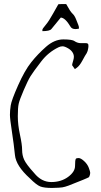

<svg xmlns="http://www.w3.org/2000/svg" viewBox="-20 -887 499 953"><path d="M308.6 -866.7Q328.6 -829.6 339.6 -819.6Q350.6 -809.6 358.2 -789.6Q365.7 -769.5 368.9 -762.5Q372.1 -755.4 372.1 -745.1Q362.3 -742.7 354.5 -742.7Q336.9 -742.7 330.1 -754.4Q303.7 -798.8 281.7 -799.8Q258.3 -771.5 234.9 -742.7Q226.6 -732.4 190.4 -732.4V-739.3Q190.4 -744.1 206.5 -762.9Q222.7 -781.7 244.1 -820.8Q265.6 -859.9 269.5 -865.7Q273.4 -866.7 284.2 -866.7Q294.9 -866.7 308.6 -866.7ZM421.9 -7.8Q413.1 -2 320.3 34.2Q301.8 41 289.1 43Q278.3 44.9 238.3 45.9Q199.2 45.9 180.2 38.6Q161.1 31.2 127.9 -2Q59.6 -63.5 54.2 -117.2Q48.8 -170.9 39.1 -233.9Q29.3 -296.9 29.3 -317.4Q29.3 -337.9 33.2 -363.8Q37.1 -389.6 69.8 -463.4Q102.5 -537.1 134.8 -577.6Q167 -618.2 208.5 -654.8Q250 -691.4 294.4 -691.4Q338.9 -691.4 350.6 -682.6L351.6 -681.6Q366.2 -672.9 379.9 -672.9H394.5Q397.5 -672.9 400.4 -672.9Q412.1 -673.8 416 -669.9Q419.9 -666 418.9 -656.2Q418 -652.3 418 -648.4Q416 -632.8 410.2 -623Q403.3 -613.3 388.7 -585.9Q375 -560.5 361.3 -550.8Q361.3 -550.8 351.6 -543.9L337.9 -563.5Q337.9 -568.4 343.8 -587.9Q346.7 -597.7 346.7 -605.5Q346.7 -614.3 342.8 -622.1Q335.9 -636.7 318.4 -647Q300.8 -657.2 290.5 -657.2Q280.3 -657.2 270.5 -652.3Q219.7 -627.9 184.6 -582Q145.5 -531.2 131.8 -509.3Q118.2 -487.3 97.7 -439.5Q77.1 -391.6 72.8 -372.1Q68.4 -352.5 68.4 -310.1Q68.4 -267.6 79.1 -218.3Q89.8 -168.9 89.8 -142.6Q89.8 -116.2 100.1 -93.8Q110.4 -71.3 149.4 -28.3Q185.5 16.6 234.4 16.6Q283.2 16.6 317.9 -8.8Q352.5 -34.2 352.5 -63.5Q352.5 -92.8 356.4 -98.6Q359.4 -102.5 370.1 -102.5Q380.9 -102.5 397.5 -87.4Q414.1 -72.3 420.9 -53.7Q427.7 -35.2 427.7 -29.8Q427.7 -24.4 425.8 -17.6Q422.9 -8.8 421.9 -7.8Z"/></svg>

Font: Drukaatie burti
Style: Thin
Weight: 100
Version: Version 0.14